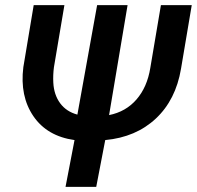

<svg xmlns="http://www.w3.org/2000/svg" viewBox="-20 -731 770 751"><path d="M406.7 -280.8Q472.2 -293.9 513.9 -342Q555.7 -390.1 567.9 -465.3L609.4 -710.9H730L688 -461.9Q667.5 -340.3 589.6 -267.3Q511.7 -194.3 391.6 -183.1L356.4 0H236.3L271.5 -183.1Q164.1 -198.2 110.6 -276.6Q57.1 -355 71.3 -468.3L111.8 -710.9H231.9L190.9 -467.8Q187 -437.5 188.5 -408.2Q190.9 -360.4 215.1 -327.4Q239.3 -294.4 282.7 -282.7L359.9 -710.9H479Z"/></svg>

Font: Roboto Medium
Style: Italic
Weight: 500
Italic angle: -12°
Designer: Google
Version: Version 2.134; 2016